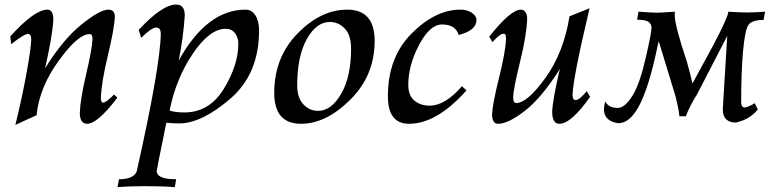

<svg xmlns="http://www.w3.org/2000/svg" viewBox="-20 -524 3344 828"><path d="M46.4 14.6Q76.2 -107.9 94.7 -210.4Q113.3 -313 114.7 -352.1Q114.7 -377.9 100.6 -377.9Q84.5 -377.9 28.3 -333.5L24.4 -367.2Q128.9 -482.4 184.1 -482.4Q210 -482.4 210 -439.9Q206.5 -370.1 174.3 -229.5Q252 -354.5 331.5 -418.5Q411.1 -482.4 447.3 -482.4Q475.1 -482.4 475.1 -452.6Q473.6 -402.8 445.6 -286.6Q417.5 -170.4 415 -102.1Q415 -81.5 424.8 -81.5Q437.5 -81.5 471.7 -116.2L486.3 -103Q400.4 9.8 356 9.8Q324.2 9.8 324.2 -38.1Q326.2 -96.2 351.8 -205.1Q377.4 -314 378.9 -356.4Q378.9 -377 366.2 -377Q316.4 -377 232.9 -261.7Q149.4 -146.5 137.7 -27.3Z M774.9 -39.1Q883.3 -39.1 945.6 -141.6Q1007.8 -244.1 1007.8 -335.9Q1007.8 -361.8 993.4 -380.9Q979 -399.9 953.6 -399.9Q883.8 -399.9 811.3 -292.2Q738.8 -184.6 711.4 -47.4Q734.4 -39.1 774.9 -39.1ZM733.9 283.2Q683.6 278.8 606 278.8Q539.1 278.8 486.8 283.2L493.2 249Q554.7 249 569.3 216.3Q670.9 -235.8 673.3 -377.4Q673.3 -405.3 653.8 -405.3Q633.3 -405.3 588.9 -360.8L578.1 -395Q679.2 -504.4 740.2 -504.4Q776.9 -504.4 776.9 -456.5Q769.5 -353.5 750.5 -262.7Q872.1 -482.4 1039.1 -482.4Q1065.9 -482.4 1081.5 -457.5Q1097.2 -432.6 1097.2 -392.6Q1097.2 -206.1 974.6 -99.6Q852.1 6.8 754.4 8.3Q728 8.3 697.3 5.4Q656.2 206.1 655.8 213.4Q655.8 249 739.7 249Z M1351.6 -45.9Q1408.7 -45.9 1451.4 -119.6Q1494.1 -193.4 1494.1 -314.5Q1494.1 -371.6 1467.3 -400.4Q1440.4 -429.2 1401.9 -429.2Q1344.7 -429.2 1303.2 -355.5Q1261.7 -281.7 1261.7 -156.2Q1261.7 -102.1 1288.3 -74Q1314.9 -45.9 1351.6 -45.9ZM1278.3 9.8Q1162.6 9.8 1162.6 -123Q1162.6 -276.9 1263.2 -379.6Q1363.8 -482.4 1477.5 -482.4Q1595.7 -482.4 1595.7 -347.7Q1595.7 -198.7 1491 -94.5Q1386.2 9.8 1278.3 9.8Z M1744.1 9.8Q1652.8 9.8 1652.8 -108.9Q1652.8 -277.3 1755.4 -379.9Q1857.9 -482.4 1964.8 -482.4Q1994.6 -482.4 2014.6 -469Q2034.7 -455.6 2034.7 -437Q2034.7 -393.1 1958 -373Q1944.8 -418.5 1886.2 -418.5Q1834 -418.5 1787.4 -330.6Q1740.7 -242.7 1740.7 -157.7Q1740.7 -112.8 1766.6 -90.6Q1792.5 -68.4 1833 -68.4Q1899.9 -68.4 1972.2 -152.3L1991.7 -134.3Q1863.8 9.8 1744.1 9.8Z M2392.1 9.8Q2361.3 9.8 2361.3 -42Q2363.8 -97.7 2394.5 -226.6Q2315.4 -101.6 2243.4 -45.9Q2171.4 9.8 2128.4 9.8Q2102.1 9.8 2102.1 -31.2Q2103.5 -73.2 2131.8 -187.3Q2160.2 -301.3 2162.1 -355.5Q2162.1 -370.1 2159.9 -374.3Q2157.7 -378.4 2150.9 -378.4Q2135.7 -378.4 2103.5 -342.3L2089.8 -365.7Q2181.6 -482.4 2226.6 -482.4Q2238.3 -482.4 2245.8 -472.2Q2253.4 -461.9 2253.4 -443.4Q2251 -371.6 2222.7 -257.1Q2194.3 -142.6 2192.9 -105.5Q2192.9 -79.6 2206.1 -79.6Q2253.9 -79.6 2332.5 -188.7Q2411.1 -297.9 2436 -453.6L2522.5 -488.3Q2451.7 -191.4 2449.2 -114.7Q2449.2 -92.3 2462.4 -92.3Q2478.5 -92.3 2510.3 -130.9L2524.9 -106.4Q2442.9 9.8 2392.1 9.8Z M2646.5 7.3Q2589.8 0 2584.5 -46.9Q2584.5 -66.4 2589.8 -86.9Q2604 -58.6 2644 -58.6Q2675.8 -58.6 2710 -115.2Q2739.3 -164.6 2764.4 -273.2Q2789.6 -381.8 2789.6 -403.8Q2789.6 -422.4 2775.1 -430.7Q2760.7 -439 2727.5 -439L2733.4 -473.6Q2793.5 -469.2 2813.5 -469.2Q2825.2 -469.2 2890.6 -473.6L2889.6 -460.9Q2889.6 -414.1 2941.9 -259.3Q2958.5 -198.7 2966.3 -164.1L3055.7 -328.6Q3118.7 -447.8 3121.1 -473.6Q3170.9 -470.2 3201.2 -470.2Q3231.9 -470.2 3279.3 -473.6L3272.9 -438Q3221.7 -438 3207 -415.5Q3192.4 -393.1 3184.3 -302.5Q3176.3 -211.9 3176.3 -80.6L3176.8 -76.7Q3178.7 -60.5 3191.9 -60.5Q3209.5 -63 3234.9 -79.1L3248 -51.8Q3213.4 -8.8 3153.8 4.4Q3104 4.4 3097.7 -40.5L3097.2 -56.6Q3097.7 -73.2 3116.2 -369.1L2986.8 -118.7Q2955.1 -68.4 2937.5 -22.5H2909.7Q2908.7 -46.4 2893.1 -108.9L2820.8 -346.2L2817.4 -333Q2778.3 -141.1 2731.4 -59.1Q2693.4 7.3 2646.5 7.3Z"/></svg>

Font: Kelvinch
Style: Italic
Weight: 400
Italic angle: -10°
Designer: Paul James Miller
Foundry: High-Logic / Made with FontCreator
Version: Version 3.40;July 22, 2017;FontCreator 11.0.0.2388 64-bit